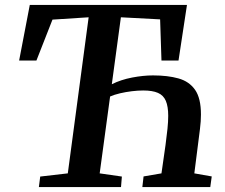

<svg xmlns="http://www.w3.org/2000/svg" viewBox="-20 -763 916 783"><path d="M138.5 0 144 -43 256.5 -56 341.5 -692.5 194 -683 128.5 -516H58L101.5 -743H742.5L708 -516H638.5L633 -684L473 -692.5L436 -419.5Q473 -438 518.8 -446.8Q564.5 -455.5 604 -455.5Q664 -455.5 707.8 -443.2Q751.5 -431 775.5 -396.8Q799.5 -362.5 799.5 -296Q799.5 -282.5 798.5 -267.8Q797.5 -253 795.5 -237L772.5 -56L843.5 -43.5L837.5 0H560.5L565.5 -43.5L638.5 -56L655 -171.5Q660 -208.5 663 -237.8Q666 -267 666 -290.5Q666 -329 656.2 -351.8Q646.5 -374.5 624.2 -384.2Q602 -394 564 -394Q542.5 -394 517.8 -391Q493 -388 469.5 -382.5Q446 -377 429 -369.5L386.5 -56L477 -43L473.5 0Z"/></svg>

Font: Merriweather 24pt SemiBold
Style: Italic
Weight: 600
Italic angle: -7.8°
Version: Version 2.101